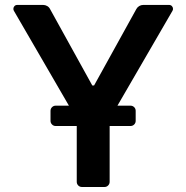

<svg xmlns="http://www.w3.org/2000/svg" viewBox="-20 -747 745 767"><path d="M286.6 -20.6V-243.6H202.4Q193.9 -243.6 187.9 -249.6Q181.8 -255.7 181.8 -264.2V-304.3Q181.8 -312.9 187.9 -318.9Q193.9 -324.9 202.4 -324.9H255.3L35.5 -703.8Q33.4 -707.7 33.4 -711.6Q33.4 -718 37.8 -722.7Q42.3 -727.3 49 -727.3H152.3Q160.9 -727.3 168.3 -723Q175.8 -718.8 179.7 -711.3L348.7 -405.5H355.8L524.9 -711.3Q529.1 -718.8 536.4 -723Q543.7 -727.3 552.2 -727.3H655.5Q662.3 -727.3 666.7 -722.7Q671.2 -718 671.2 -711.6Q671.2 -707.7 669 -703.8L449.2 -324.9H501.1Q509.9 -324.9 516 -318.9Q522 -312.9 522 -304.3V-264.2Q522 -255.7 516 -249.6Q509.9 -243.6 501.1 -243.6H418V-20.6Q418 -12.1 411.9 -6Q405.9 0 397.4 0H307.5Q298.7 0 292.6 -6Q286.6 -12.1 286.6 -20.6Z"/></svg>

Font: DeltaSans SemiBold
Style: Regular
Weight: 600
Designer: Rasmus Andersson
Foundry: rsms
Version: Version 3.012